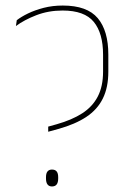

<svg xmlns="http://www.w3.org/2000/svg" viewBox="-20 -667 470 693"><path d="M154 -191.5V-210L184.5 -218.5Q239.5 -234 276.8 -258Q314 -282 333 -318.8Q352 -355.5 352 -408.5V-469.5Q352 -547 318.5 -588Q285 -629 206 -629Q154.5 -629 110.8 -612Q67 -595 37.5 -573L40.5 -594Q56.5 -606.5 81.2 -618.5Q106 -630.5 138 -638.8Q170 -647 206.5 -647Q294.5 -647 332.8 -601.5Q371 -556 371 -470V-408.5Q371 -351.5 351.2 -311.5Q331.5 -271.5 291.5 -245Q251.5 -218.5 190.5 -201.5ZM167.5 6Q157 6 151.5 -1.2Q146 -8.5 146 -22.5V-27.5Q146 -41.5 151.5 -48.2Q157 -55 167.5 -55Q179 -55 184.5 -48.2Q190 -41.5 190 -27.5V-22.5Q190 -8.5 184.5 -1.2Q179 6 167.5 6Z"/></svg>

Font: Anek Odia Medium Thin
Style: Regular
Weight: 250
Version: Version 1.003